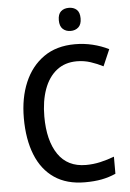

<svg xmlns="http://www.w3.org/2000/svg" viewBox="-61 -964 690 1018"><g transform="rotate(-5 284.0 -454.5)"><path d="M362 -633Q298 -633 254 -598Q210 -563 187.5 -500.5Q165 -438 165 -356Q165 -228 215 -154.5Q265 -81 363 -81Q402 -81 439.5 -89.5Q477 -98 514 -112V-21Q478 -5 439 2.5Q400 10 350 10Q253 10 187.5 -34.5Q122 -79 89 -161.5Q56 -244 56 -357Q56 -464 91 -546.5Q126 -629 193.5 -676.5Q261 -724 360 -724Q408 -724 453.5 -713Q499 -702 539 -682L501 -594Q470 -610 435 -621.5Q400 -633 362 -633ZM344 -919Q370 -919 386 -904.5Q402 -890 402 -858Q402 -826 385.5 -811Q369 -796 344 -796Q319 -796 302.5 -811Q286 -826 286 -858Q286 -890 302 -904.5Q318 -919 344 -919Z"/></g></svg>

Font: Noto Sans Telugu SemiCondensed Medium
Style: Regular
Weight: 500
Width: 4
Designer: Jelle Bosma - Monotype Design Team
Foundry: Monotype Imaging Inc.
Version: Version 2.005; ttfautohint (v1.8.4.7-5d5b)